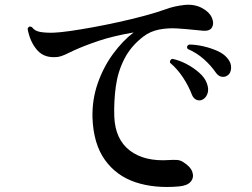

<svg xmlns="http://www.w3.org/2000/svg" viewBox="-20 -759 1040 793"><path d="M719 11Q618 20 539 -6.5Q460 -33 413 -99Q366 -165 362 -272Q360 -347 383.5 -414.5Q407 -482 447 -536.5Q487 -591 532 -625Q446 -610 388 -590.5Q330 -571 286 -551Q265 -541 249 -533.5Q233 -526 220 -524Q165 -517 134.5 -551Q104 -585 94 -640Q99 -654 112 -647Q123 -631 146.5 -627Q170 -623 202 -624Q228 -625 270 -631Q312 -637 364 -646.5Q416 -656 470.5 -668Q525 -680 575.5 -693.5Q626 -707 665 -721Q700 -734 741.5 -738.5Q783 -743 816 -725Q845 -709 855 -686Q865 -663 856 -646.5Q847 -630 819 -632Q812 -633 804 -633.5Q796 -634 788 -635Q751 -639 712.5 -641.5Q674 -644 637.5 -637Q601 -630 572 -608Q521 -569 494 -516.5Q467 -464 458.5 -403Q450 -342 452 -277Q456 -183 516.5 -137Q577 -91 679 -98Q693 -99 708.5 -98.5Q724 -98 736 -90Q767 -71 774.5 -48.5Q782 -26 768 -9Q754 8 719 11ZM813 -346Q801 -342 790 -347.5Q779 -353 773 -367Q759 -404 735.5 -439.5Q712 -475 682 -500Q681 -506 684 -510.5Q687 -515 692 -516Q721 -510 750.5 -494.5Q780 -479 803 -458.5Q826 -438 834 -416Q844 -390 836.5 -371Q829 -352 813 -346ZM919 -447Q909 -440 896 -442Q883 -444 873 -457Q851 -489 821.5 -515Q792 -541 755 -557Q748 -569 761 -575Q788 -575 819 -568Q850 -561 877 -549Q904 -537 918 -520Q936 -500 934.5 -477.5Q933 -455 919 -447Z"/></svg>

Font: Zen Old Mincho Black
Style: Regular
Weight: 900
Designer: Yoshimichi Ohira
Foundry: Positype
Version: Version 1.001